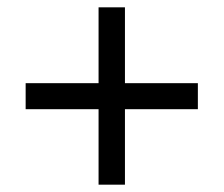

<svg xmlns="http://www.w3.org/2000/svg" viewBox="-20 -615 612 524"><path d="M321 -388H520V-317H321V-111H249V-317H50V-388H249V-595H321Z"/></svg>

Font: Noto Sans IKEA
Style: Regular
Weight: 400
Designer: Monotype Design Team
Foundry: Monotype Imaging Inc.
Version: Version 2.001